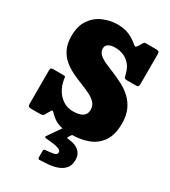

<svg xmlns="http://www.w3.org/2000/svg" viewBox="-244 -882 1125 1271"><g transform="rotate(30 319.0 -247.0)"><path d="M479.5 -508.5Q469 -551.5 445.8 -576.8Q422.5 -602 394 -613Q365.5 -624 337.5 -624Q263.5 -624 263.5 -578Q263.5 -552.5 283 -534.5Q302.5 -516.5 334.5 -502.2Q366.5 -488 404.8 -472.5Q443 -457 481.2 -436.8Q519.5 -416.5 551.5 -386.8Q583.5 -357 603 -314Q622.5 -271 622.5 -210Q622.5 -125 588.2 -74.5Q554 -24 496 -2Q438 20 367.5 20Q317.5 20 284.8 10.8Q252 1.5 231.2 -13.2Q210.5 -28 196 -43.5Q181.5 -60 176.2 -52.5Q171 -45 159.5 -25.5L150.5 -8.5Q145.5 0 138.2 2.5Q131 5 117 5H54.5Q40 5 33.8 0.8Q27.5 -3.5 27.5 -17.5V-268.5Q27.5 -284.5 30.8 -289.8Q34 -295 49.5 -295H122.5Q140 -295 140.8 -290.5Q141.5 -286 144 -270.5Q150 -230.5 170.5 -195.8Q191 -161 224 -139.8Q257 -118.5 300 -118.5Q397.5 -118.5 397.5 -185Q397.5 -216.5 378.2 -237.5Q359 -258.5 327.2 -274Q295.5 -289.5 257.8 -304.2Q220 -319 182.2 -337.2Q144.5 -355.5 112.8 -382.2Q81 -409 61.8 -448.8Q42.5 -488.5 42.5 -546.5Q42.5 -623 75.8 -671.2Q109 -719.5 161.8 -742.2Q214.5 -765 272.5 -765Q324 -765 361 -748Q398 -731 425.5 -707.5Q439 -695.5 444.8 -696.5Q450.5 -697.5 461.5 -715L474 -736.5Q478.5 -743.5 481.2 -746.8Q484 -750 496.5 -750H573.5Q586.5 -750 592 -745.5Q597.5 -741 597.5 -727V-502.5Q597.5 -484.5 592.8 -479.8Q588 -475 569 -475H514.5Q490 -475 487.2 -482Q484.5 -489 479.5 -508.5ZM257.5 256.5V208Q257.5 199.5 261.5 197.2Q265.5 195 273 194.5Q303.5 192 329.5 187.5Q355.5 183 355.5 164.5Q355.5 149.5 336.8 142Q318 134.5 291.5 131.2Q265 128 242.5 126Q228 124.5 226 121.2Q224 118 229 111.5L309.5 -4.5Q313 -9.5 322.5 -9.5H371.5Q383 -9.5 386.2 -7.5Q389.5 -5.5 385.5 0.5L361 39.5Q354.5 48 355.8 51.8Q357 55.5 370.5 56.5Q419 60 447.8 84.8Q476.5 109.5 476.5 151.5Q476.5 193.5 455.8 217.5Q435 241.5 402.5 252.8Q370 264 334.8 267Q299.5 270 270 271Q257.5 271.5 257.5 256.5Z"/></g></svg>

Font: Besley* Narrow Fatface
Style: Regular
Weight: 900
Width: 4
Designer: Owen Earl
Foundry: indestructible type*
Version: Version 3.000; ttfautohint (v1.8.3)